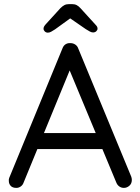

<svg xmlns="http://www.w3.org/2000/svg" viewBox="-20 -913 684 935"><path d="M330 -596 95 -24Q91 -12 81 -5Q71 2 60 2Q41 2 32 -8Q23 -18 23 -32Q22 -39 25 -47L284 -677Q289 -691 299.5 -697.5Q310 -704 323 -703Q336 -703 346.5 -696Q357 -689 361 -677L619 -53Q622 -45 622 -37Q622 -19 610 -8.5Q598 2 583 2Q571 2 561 -5Q551 -12 546 -25L308 -597ZM145 -187 179 -265H476L491 -187ZM335 -833 248 -770Q237 -763 229 -758.5Q221 -754 213 -754Q204 -754 198 -760Q192 -766 192 -773Q192 -778 194 -782.5Q196 -787 202 -794L274 -873Q284 -883 293.5 -888Q303 -893 317 -893H330Q344 -893 353.5 -888Q363 -883 372 -873L444 -794Q450 -788 452.5 -783.5Q455 -779 455 -773Q455 -767 449 -761Q443 -755 433 -755Q426 -755 417.5 -759.5Q409 -764 398 -771L311 -831Z"/></svg>

Font: Quicksand Light Medium
Style: Regular
Weight: 500
Version: Version 3.006